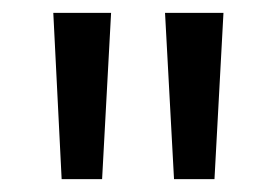

<svg xmlns="http://www.w3.org/2000/svg" viewBox="-20 -708 430 299"><path d="M237 -688H328L314 -429H251ZM63 -688H153L139 -429H76Z"/></svg>

Font: FiraSans
Style: Regular
Weight: 350
Designer: Carrois Corporate & Edenspiekermann AG
Foundry: Carrois Corporate GbR & Edenspiekermann AG
Version: Version 3.106;PS 003.106;hotconv 1.0.70;makeotf.lib2.5.58329